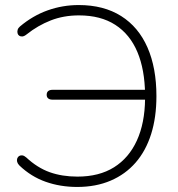

<svg xmlns="http://www.w3.org/2000/svg" viewBox="-20 -733 707 761"><path d="M286 8Q219 8 161 -12.5Q103 -33 57 -77Q50 -84 48 -91.5Q46 -99 48.5 -105.5Q51 -112 56.5 -115Q62 -118 69 -117Q76 -116 84 -109Q128 -68 177 -50.5Q226 -33 287 -33Q373 -33 432 -70Q491 -107 522.5 -176Q554 -245 555 -341L574 -338H188Q177 -338 171 -343Q165 -348 165 -357Q165 -367 171 -372Q177 -377 188 -377H575L555 -358Q554 -457 524.5 -527Q495 -597 437 -634.5Q379 -672 293 -672Q232 -672 181 -652Q130 -632 86 -597Q76 -589 68.5 -588.5Q61 -588 56 -591.5Q51 -595 49.5 -601.5Q48 -608 50 -615Q52 -622 59 -628Q110 -671 169 -692Q228 -713 292 -713Q391 -713 460 -669.5Q529 -626 564.5 -545Q600 -464 600 -352Q600 -268 579 -201.5Q558 -135 517.5 -88.5Q477 -42 418.5 -17Q360 8 286 8Z"/></svg>

Font: Nunito ExtraLight
Style: Regular
Weight: 200
Designer: Vernon Adams
Foundry: Vernon Adams
Version: Version 3.602;April 4, 2023;FontCreator 14.0.0.2856 64-bit